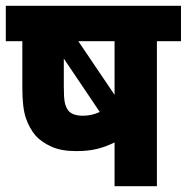

<svg xmlns="http://www.w3.org/2000/svg" viewBox="-20 -642 644 662"><path d="M604 -622V-500H521V0H375V-151Q345 -136 314.5 -128.5Q284 -121 243 -121Q191 -121 157 -136.5Q123 -152 103 -174Q81 -200 69 -235.5Q57 -271 57 -340V-500H0V-622ZM375 -500H250L375 -315ZM217 -259Q232 -243 266 -243Q297 -243 324 -256L200 -440V-343Q200 -305 203.5 -288Q207 -271 217 -259Z"/></svg>

Font: Noto Sans Devanagari SemiCondensed ExtraBold
Style: Regular
Weight: 800
Width: 4
Designer: Jelle Bosma - Monotype Design Team
Foundry: Monotype Imaging Inc.
Version: Version 2.004; ttfautohint (v1.8.4.7-5d5b)